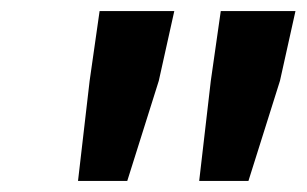

<svg xmlns="http://www.w3.org/2000/svg" viewBox="-20 -690 554 347"><path d="M121 -363 142 -544 160 -670H295L267 -544L210 -363ZM340 -363 361 -544 379 -670H514L486 -544L429 -363Z"/></svg>

Font: Source Sans 3
Style: Bold Italic
Weight: 700
Italic angle: -11°
Designer: Paul D. Hunt
Foundry: Adobe
Version: Version 3.052;hotconv 1.1.0;makeotfexe 2.6.0